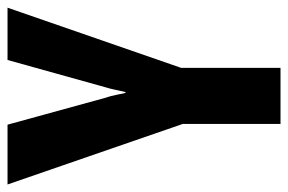

<svg xmlns="http://www.w3.org/2000/svg" viewBox="-148 -606 751 500"><g transform="rotate(-90 227.0 -355.5)"><path d="M154.8 0H300.8V-258.8L457.5 -710.9H321.3L250 -455.1Q246.6 -444.3 243.4 -429Q240.2 -413.6 237.8 -403.8H235.4Q233.4 -413.6 230.2 -429Q227.1 -444.3 223.1 -455.1L152.8 -710.9H-2.9L154.8 -254.4Z"/></g></svg>

Font: Roboto Flex
Style: wght 700 wdth 25 opsz 34 GRAD 0.00 slnt 0.00 XTRA 468 XOPQ 96 YOPQ 79 YTLC 514 YTUC 712 YTAS 750 YTDE -203.00 YTFI 738
Weight: 700
Width: 1
Designer: Berlow after Robertson
Foundry: Google
Version: Version 3.100